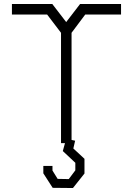

<svg xmlns="http://www.w3.org/2000/svg" viewBox="-20 -720 669 966"><path d="M589 -700V-647H409L340 -555V-16L358 -12L349 27L405 79V153L347 226L245 225L198 152V115H244V138L270 180L326 181L359 137V99L296 40L307 0H287V-555L217 -647H40V-700H243L313 -609L383 -700Z"/></svg>

Font: Turret Road
Style: Regular
Weight: 400
Designer: Noponies
Foundry: Noponies
Version: Version 1.001; ttfautohint (v1.8)